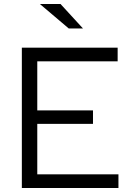

<svg xmlns="http://www.w3.org/2000/svg" viewBox="-20 -938 659 958"><path d="M89 0V-700H567V-632H166V-387H444V-320H166V-68H571V0ZM323 -796 179 -918H282L394 -796Z"/></svg>

Font: Red Hat Text
Style: Regular
Weight: 400
Designer: Pentagram, MCKL
Foundry: MCKL
Version: Version 1.030